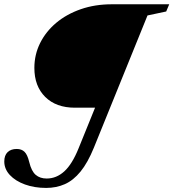

<svg xmlns="http://www.w3.org/2000/svg" viewBox="-32 -782 830 919"><path d="M189 117.5Q133 117.5 87.5 101Q42 84.5 15.2 55.8Q-11.5 27 -11.5 -9Q-11.5 -38.5 4.5 -53.8Q20.5 -69 48 -69Q71.5 -69 85.5 -55.2Q99.5 -41.5 108 -6Q118.5 37.5 139 55Q159.5 72.5 191.5 72.5Q238 72.5 275.8 38.2Q313.5 4 344.5 -73L423 -266.5H326.5Q236.5 -266.5 184.5 -318Q132.5 -369.5 132.5 -457Q132.5 -520.5 160 -575.8Q187.5 -631 237.2 -672.8Q287 -714.5 354.8 -738Q422.5 -761.5 503 -761.5H778L763.5 -727L674 -708L417.5 -75.5Q388 -3 353.5 39.2Q319 81.5 278.2 99.5Q237.5 117.5 189 117.5Z"/></svg>

Font: Libre Caslon Text
Style: Italic
Weight: 400
Italic angle: -22.583°
Designer: Pablo Impallari, Rodrigo Fuenzalida, Katja Schimmel
Foundry: Pablo Impallari, Rodrigo Fuenzalida
Version: Version 2.000